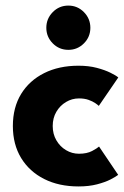

<svg xmlns="http://www.w3.org/2000/svg" viewBox="-20 -659 448 691"><path d="M264.1 -105.7Q292.8 -105.7 311.5 -115.6Q330.1 -125.6 336.5 -131.6L405.3 -29.7Q397.3 -23.3 377.9 -13.2Q358.4 -3.2 329.2 4.4Q299.9 12 262.6 12Q192.1 12 139 -14.8Q85.8 -41.6 56 -90.4Q26.3 -139.3 26.3 -205.5Q26.3 -272.2 56 -320.8Q85.8 -369.3 139 -395.9Q192.1 -422.5 262.6 -422.5Q299.2 -422.5 328.4 -414.8Q357.6 -407.1 377.7 -397.1Q397.8 -387.2 405.7 -380.2L335.6 -277.9Q332.2 -281.4 322.9 -287.8Q313.6 -294.2 298.9 -299.5Q284.3 -304.8 264.1 -304.8Q239.1 -304.8 217.6 -291.9Q196 -279.1 182.9 -256.8Q169.7 -234.4 169.7 -205.5Q169.7 -176.6 182.9 -154Q196 -131.4 217.6 -118.6Q239.1 -105.7 264.1 -105.7ZM226.1 -638.9Q258.8 -638.9 282 -615.4Q305.2 -591.9 305.2 -559Q305.2 -526.1 282 -502.9Q258.8 -479.6 226.1 -479.6Q192.9 -479.6 169.8 -503Q146.7 -526.4 146.7 -559Q146.7 -591.7 169.8 -615.3Q192.9 -638.9 226.1 -638.9Z"/></svg>

Font: League Spartan Extralight
Style: Regular
Weight: 200
Foundry: The League of Moveable Type
Version: Version 2.300; ttfautohint (v1.8.3)